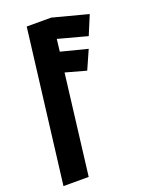

<svg xmlns="http://www.w3.org/2000/svg" viewBox="-159 -938 777 1016"><g transform="rotate(-20 229.5 -430.0)"><path d="M17 0H159L228 -563L344 -531L391 -637L242 -675L250 -744L414 -700L459 -808L261 -860H123Z"/></g></svg>

Font: Ny Stormning
Style: HfKr
Weight: 700
Designer: Robert Jablonski, Mew Too
Foundry: Cannot Into Space Fonts
Version: Version 0.90